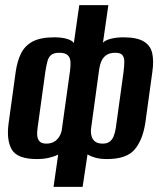

<svg xmlns="http://www.w3.org/2000/svg" viewBox="-20 -611 630 746"><path d="M188 115 206 -10Q191 -3 170.5 2Q150 7 123 7Q47 7 25.5 -30.5Q4 -68 14 -136L41 -332Q47 -374 62 -404Q77 -434 107.5 -450Q138 -466 191 -466Q220 -466 240 -460Q260 -454 267 -444L288 -591H401L380 -445Q389 -455 411 -460.5Q433 -466 459 -466Q512 -466 538.5 -450Q565 -434 571.5 -404Q578 -374 572 -332L545 -136Q535 -68 503.5 -30.5Q472 7 396 7Q370 7 351.5 2Q333 -3 320 -11L301 115ZM160 -53Q178 -53 190.5 -60.5Q203 -68 210.5 -80.5Q218 -93 220 -106L252 -335Q255 -358 253.5 -373.5Q252 -389 242 -397.5Q232 -406 210 -406Q190 -406 179.5 -398Q169 -390 164.5 -373.5Q160 -357 156 -331L126 -114Q123 -95 125 -81.5Q127 -68 135 -60.5Q143 -53 160 -53ZM379 -53Q396 -53 406 -60.5Q416 -68 421.5 -81.5Q427 -95 430 -114L460 -331Q463 -356 463 -372Q463 -388 455.5 -397Q448 -406 428 -406Q408 -406 395 -398Q382 -390 375 -375.5Q368 -361 365 -339L334 -113Q332 -97 335.5 -83Q339 -69 349.5 -61Q360 -53 379 -53Z"/></svg>

Font: Alumni Sans
Style: Bold Italic
Weight: 700
Italic angle: -8°
Designer: Robert E. Leuschke
Foundry: Robert E. Leuschke
Version: Version 1.016